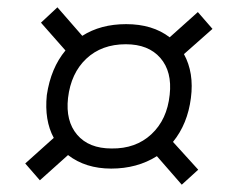

<svg xmlns="http://www.w3.org/2000/svg" viewBox="-20 -616 635 525"><path d="M561 -537 483 -468Q511 -417 502 -348Q493 -277 453 -228L522 -152L477 -111L409 -189Q355 -155 284 -155Q214 -155 166 -192L89 -123L49 -169L127 -239Q101 -287 108 -356Q119 -430 159 -478L92 -554L137 -596L205 -518Q255 -550 325 -550Q397 -550 444 -514L521 -583ZM285 -210Q351 -209 394 -249Q437 -289 444 -357Q451 -420 418.5 -457.5Q386 -495 324 -495Q258 -495 216 -455.5Q174 -416 166 -348Q159 -285 191 -247.5Q223 -210 285 -210Z"/></svg>

Font: Exo 2.0 Medium
Style: Italic
Weight: 500
Italic angle: -8°
Designer: Natanael Gama
Version: Version 1.001;PS 001.001;hotconv 1.0.70;makeotf.lib2.5.58329